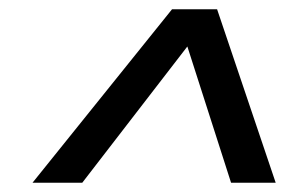

<svg xmlns="http://www.w3.org/2000/svg" viewBox="-20 -748 616 413"><path d="M50 -355 350 -728H447L573 -355H477L383 -648L157 -355Z"/></svg>

Font: Work Sans Medium
Style: Italic
Weight: 500
Italic angle: -13°
Designer: Wei Huang
Foundry: Wei Huang
Version: Version 2.012; ttfautohint (v1.8.3)